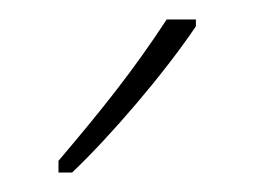

<svg xmlns="http://www.w3.org/2000/svg" viewBox="-20 -783 261 197"><path d="M181 -756V-763H151C117 -711 85 -671 40 -618V-606H54C93 -643 148 -707 181 -756Z"/></svg>

Font: Noto Sans Myanmar ExtraCondensed Thin
Style: Regular
Weight: 100
Width: 2
Designer: Monotype Design Team
Foundry: Monotype Imaging Inc.
Version: Version 2.107